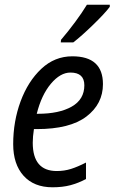

<svg xmlns="http://www.w3.org/2000/svg" viewBox="-20 -785 486 815"><path d="M203 10Q246 10 279.5 1Q313 -8 345 -25V-95Q310 -77 281.5 -68Q253 -59 221 -59Q119 -59 119 -179Q119 -205 124 -237H136Q277 -237 347 -290.5Q417 -344 417 -428Q417 -546 287 -546Q212 -546 155.5 -493Q99 -440 67.5 -355Q36 -270 36 -173Q36 -88 80 -39Q124 10 203 10ZM136 -302Q156 -382 196 -429.5Q236 -477 279 -477Q338 -477 338 -423Q338 -363 284.5 -332.5Q231 -302 141 -302ZM238 -605H291Q325 -631 375 -679.5Q425 -728 446 -756V-765H349Q329 -732 299 -691.5Q269 -651 239 -616Z"/></svg>

Font: Noto Sans UI SemiCondensed
Style: Italic
Weight: 400
Width: 4
Italic angle: -12°
Designer: Monotype Design Team
Foundry: Monotype Imaging Inc.
Version: Version 1.901